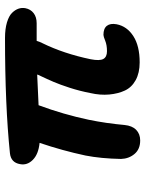

<svg xmlns="http://www.w3.org/2000/svg" viewBox="70 -620 561 740"><g transform="rotate(-90 350.0 -250.5)"><path d="M178.2 9.8Q144.5 9.8 126.2 -12Q107.9 -33.7 106.9 -64Q108.4 -141.6 120.1 -201.2Q139.2 -290.5 168.9 -377.9Q125 -382.3 103.3 -404.1Q81.5 -425.8 86.9 -453.1Q92.8 -488.3 128.9 -492.2Q313 -511.2 573.2 -511.2Q607.9 -511.2 633.1 -503.7Q658.2 -496.1 669.9 -484.1Q681.6 -472.2 686 -459.2Q690.4 -446.3 688 -433.1Q684.1 -412.6 668.9 -400.9Q653.8 -389.2 629.9 -389.2H562Q559.1 -378.9 553.2 -367.2Q512.7 -284.7 491.2 -181.2Q484.4 -146.5 492.2 -132.3Q500 -118.2 522 -118.2Q545.9 -118.2 562.5 -125Q579.1 -131.8 585 -131.8Q609.9 -131.8 620.1 -118.4Q630.4 -105 626 -81.1Q618.2 -41 580.3 -16.6Q542.5 7.8 479 7.8Q438.5 7.8 410.6 -7.6Q382.8 -22.9 370.6 -49.1Q358.4 -75.2 355.2 -109.6Q352.1 -144 360.8 -182.1Q368.7 -223.1 381.1 -261.5Q393.6 -299.8 403.6 -323.2Q413.6 -346.7 431.2 -383.8L432.1 -387.2Q337.4 -383.3 314 -381.8Q278.3 -285.6 257.8 -188Q244.1 -121.1 237.8 -50.8Q234.9 -21 219 -5.6Q203.1 9.8 178.2 9.8Z"/></g></svg>

Font: Shantell Sans Irregular
Style: Italic
Weight: 600
Italic angle: -11.31°
Designer: Stephen Nixon, Anya Danilova, Shantell Martin
Foundry: Arrow Type
Version: Version 1.006;[9816181b4]